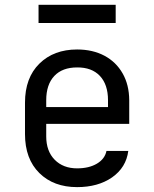

<svg xmlns="http://www.w3.org/2000/svg" viewBox="-20 -765 639 795"><path d="M139.6 -669.9V-745.1H459V-669.9ZM299.3 9.8Q202.1 9.8 143.1 -48.3Q83.5 -106.9 83.5 -210V-339.8Q83.5 -442.9 143.1 -501.5Q202.6 -560.1 299.3 -560.1Q363.8 -560.1 412.6 -534.2Q460.9 -508.3 487.8 -460.9Q514.6 -414.1 515.1 -350.1V-252H171.4V-200.2Q171.4 -139.2 206.5 -103.5Q241.7 -67.9 299.3 -67.9Q348.6 -67.9 381.3 -87.4Q414.1 -106.9 420.9 -140.1H511.2Q502.4 -71.3 443.8 -30.3Q385.7 9.8 299.3 9.8ZM171.4 -321.8H427.2V-350.1Q427.2 -415 393.6 -450.7Q359.9 -486.3 299.3 -485.8Q238.3 -485.8 205.1 -450.7Q171.4 -415 171.4 -350.1Z"/></svg>

Font: UDEV Gothic 35
Style: Regular
Weight: 400
Version: v2.1.0; ttfautohint (v1.8.4.7-5d5b-dirty) -l 6 -r 45 -G 200 